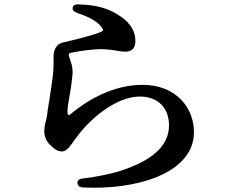

<svg xmlns="http://www.w3.org/2000/svg" viewBox="-20 -808 1040 885"><path d="M315 -773C313 -762 320 -755 334 -749C387 -731 429 -711 449 -681C458 -668 458 -668 445 -661C413 -646 318 -623 273 -613C240 -607 227 -577 227 -549V-535C227 -516 227 -498 225 -471C223 -454 220 -429 216 -403C213 -385 210 -367 208 -349C204 -330 202 -311 199 -294C199 -289 198 -284 197 -278C196 -272 194 -264 193 -257L190 -245C190 -243 189 -240 188 -237C186 -225 184 -214 184 -203C184 -180 194 -156 210 -141C231 -120 247 -110 265 -110C286 -110 300 -130 316 -152C321 -159 326 -167 335 -178C390 -254 511 -363 625 -363C714 -363 759 -304 759 -231C759 -156 713 -79 537 -21C497 -8 429 7 360 15C344 17 336 25 337 36C338 48 346 55 362 56C606 69 874 -8 874 -199C874 -309 794 -417 636 -417C502 -417 381 -346 304 -281C301 -279 299 -278 297 -278C291 -278 291 -287 291 -299C292 -320 297 -343 301 -368L307 -405L310 -428C313 -450 316 -470 314 -490C313 -500 311 -509 308 -518C305 -528 302 -535 299 -546C297 -550 297 -553 297 -555C297 -561 299 -564 319 -567C343 -572 410 -583 458 -581C482 -580 500 -578 514 -575C530 -572 542 -570 558 -570C592 -570 604 -590 604 -619C604 -673 570 -714 517 -744C478 -768 425 -786 341 -788C326 -788 317 -784 315 -773Z"/></svg>

Font: 寒蝉锦书宋Pro Soft
Style: Regular
Weight: 700
Designer: 寒蝉锦书宋{Warren} 思源宋体{Ryoko NISHIZUKA 西塚涼子 (kana & ideographs); Frank Grießhammer (Latin, Greek & Cyrillic); Wenlong ZHANG 
Foundry: Adobe & ChillType
Version: Version 2.000;Glyphs 3.1.1 (3135)